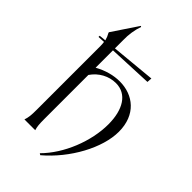

<svg xmlns="http://www.w3.org/2000/svg" viewBox="-263 -877 1032 1032"><g transform="rotate(45 253.0 -361.0)"><path d="M257 70 266 76C389 -28 476 -189 476 -312C476 -441 391 -507 288 -507C242 -507 192 -494 144 -467V-599L395 -610L397 -638L144 -614V-678C143 -716 149 -758 162 -795L157 -798L60 -653V-649C68 -635 73 -623 77 -608L38 -604V-595L78 -597C79 -588 80 -579 80 -569V-84C80 -40 78 -24 70 0H152C146 -20 144 -36 144 -76V-412C176 -459 227 -486 280 -486C363 -486 408 -412 408 -300C408 -172 349 -22 257 70Z"/></g></svg>

Font: Sinistre
Style: Regular
Weight: 400
Designer: Jules Durand
Foundry: Collletttivo
Version: Version 69.420;Glyphs 3.2 (3217)